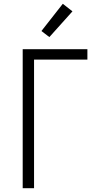

<svg xmlns="http://www.w3.org/2000/svg" viewBox="-20 -995 540 1015"><path d="M100 0V-735H442V-680H160V0ZM241 -799 199 -831 312 -975 363 -935Z"/></svg>

Font: Iosevka Custom Light
Style: Regular
Weight: 300
Monospace: yes
Designer: Belleve Invis
Foundry: Belleve Invis
Version: Version 27.3.5